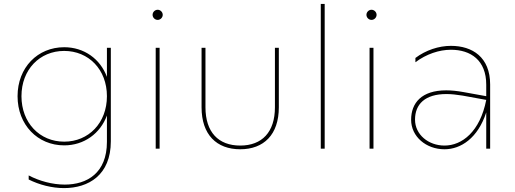

<svg xmlns="http://www.w3.org/2000/svg" viewBox="-20 -762 2641 984"><path d="M127 137V158C181 185 246 202 308 202C433 202 548 136 548 -38V-517H528V-368C494 -460 411 -520 309 -520C173 -520 70 -416 70 -269C70 -122 173 -17 309 -17C411 -17 494 -78 528 -170V-35C528 125 426 184 312 184C249 184 182 166 127 137ZM309 -36C183 -36 90 -133 90 -269C90 -405 183 -501 309 -501C434 -501 528 -406 528 -269C528 -132 434 -36 309 -36Z M778 0H798V-517H778ZM788 -660C802 -660 814 -672 814 -686C814 -700 802 -712 788 -712C774 -712 762 -700 762 -686C762 -672 774 -660 788 -660Z M1211 3C1332 3 1409 -72 1409 -212V-517H1389V-212C1389 -85 1323 -16 1211 -16C1099 -16 1033 -85 1033 -212V-517H1013V-212C1013 -72 1090 3 1211 3Z M1624 0H1644V-742H1624Z M1874 0H1894V-517H1874ZM1884 -660C1898 -660 1910 -672 1910 -686C1910 -700 1898 -712 1884 -712C1870 -712 1858 -700 1858 -686C1858 -672 1870 -660 1884 -660Z M2472 0H2492V-329C2492 -469 2401 -527 2291 -527C2229 -527 2162 -505 2109 -465V-443C2165 -485 2231 -507 2291 -507C2393 -507 2472 -453 2472 -328V-269L2356 -290C2323 -296 2293 -299 2267 -299C2140 -299 2087 -234 2087 -148C2087 -62 2164 3 2258 3C2342 3 2429 -54 2472 -186ZM2107 -149C2107 -228 2158 -280 2268 -280C2293 -280 2320 -277 2351 -272L2472 -250C2440 -87 2348 -16 2258 -16C2176 -16 2107 -72 2107 -149Z"/></svg>

Font: Chess Sans Thin
Style: Regular
Weight: 100
Designer: Wolf Bōese
Foundry: Wolf Bōese
Version: Version 7.223;Glyphs 3.3 (3306)